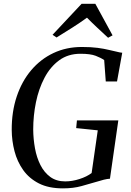

<svg xmlns="http://www.w3.org/2000/svg" viewBox="-20 -1004 703 1032"><path d="M318 8.5Q241.5 8.5 189 -18.2Q136.5 -45 104.5 -90.2Q72.5 -135.5 58 -191.2Q43.5 -247 43 -305Q42.5 -403.5 70 -485.5Q97.5 -567.5 148 -627Q198.5 -686.5 267.5 -719Q336.5 -751.5 420 -751.5Q469.5 -751.5 504.8 -746.8Q540 -742 565.2 -735.8Q590.5 -729.5 610 -725.5Q616.5 -724 622.8 -722.5Q629 -721 637 -720.5L609 -566H548.5L540 -681Q523 -693 494.5 -704Q466 -715 412.5 -715Q346 -715 298 -679.8Q250 -644.5 219 -585.5Q188 -526.5 173.2 -454.2Q158.5 -382 158.5 -308Q159 -256.5 168 -207Q177 -157.5 197.2 -117.2Q217.5 -77 250.2 -53Q283 -29 330.5 -29Q368 -29 407.5 -41.8Q447 -54.5 472.5 -74L505.5 -303.5L389.5 -315.5L393.5 -357H616L571 -43.5Q556 -42.5 538.5 -38.2Q521 -34 497.5 -26.5Q463 -16.5 418.8 -4Q374.5 8.5 318 8.5ZM262.5 -817 418.5 -983.5H492.5L585 -814L561 -801Q532.5 -827.5 503.8 -854.2Q475 -881 447.5 -909Q410.5 -882 369.5 -856Q328.5 -830 284 -802.5Z"/></svg>

Font: Merriweather 96pt
Style: Italic
Weight: 400
Italic angle: -7.8°
Version: Version 2.101